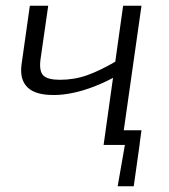

<svg xmlns="http://www.w3.org/2000/svg" viewBox="-20 -505 589 669"><path d="M148 -485 121 -297Q116 -257 131 -242Q146 -227 189 -227Q239 -227 284 -243Q329 -259 387 -293L389 -242Q350 -220 310.5 -204.5Q271 -189 235 -181.5Q199 -174 170 -174Q105 -173 76.5 -200Q48 -227 55 -280L84 -485ZM473 -485 404 0H341L409 -485ZM473 -51 466 0H374L380 -51ZM467 -5 446 144H390L416 -5Z"/></svg>

Font: Exo 2 Light
Style: Italic
Weight: 300
Italic angle: -8°
Designer: Natanael Gama
Foundry: Natanael Gama
Version: Version 2.010